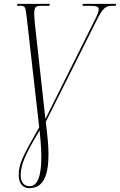

<svg xmlns="http://www.w3.org/2000/svg" viewBox="-20 -734 621 994"><path d="M132 240C209 240 231 166 231 64C231 14 225 -37 217 -103L480 -628C515 -699 531 -704 564 -704H579L581 -714H409L407 -704H435C475 -704 491 -702 491 -687C491 -675 486 -659 466 -621L215 -118L163 -589C161 -612 157 -646 157 -659C157 -701 165 -704 201 -704H236L238 -714H70L68 -704H82C111 -704 112 -701 119 -638L183 -75C94 80 77 116 77 173C77 221 103 240 132 240ZM133 230C109 230 87 214 87 174C87 122 107 71 185 -59C189 -20 194 34 194 76C194 169 178 230 133 230Z"/></svg>

Font: Noto Serif Display ExtraCondensed ExtraLight
Style: Italic
Weight: 200
Width: 2
Italic angle: -12°
Designer: Monotype Design Team
Foundry: Monotype Imaging Inc.
Version: Version 2.009